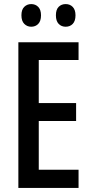

<svg xmlns="http://www.w3.org/2000/svg" viewBox="-20 -921 449 941"><path d="M365 0H70V-714H365V-627H170V-416H353V-328H170V-89H365ZM85 -846Q85 -874 99 -887.5Q113 -901 133 -901Q154 -901 167.5 -887Q181 -873 181 -846Q181 -818 167.5 -804Q154 -790 133 -790Q113 -790 99 -804Q85 -818 85 -846ZM254 -846Q254 -874 267.5 -887.5Q281 -901 302 -901Q323 -901 336.5 -887Q350 -873 350 -846Q350 -818 336.5 -804Q323 -790 302 -790Q281 -790 267.5 -804Q254 -818 254 -846Z"/></svg>

Font: Noto Sans ExtraCondensed Medium
Style: Regular
Weight: 500
Width: 2
Designer: Monotype Design Team
Foundry: Monotype Imaging Inc.
Version: Version 2.013; ttfautohint (v1.8.4.7-5d5b)